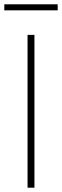

<svg xmlns="http://www.w3.org/2000/svg" viewBox="-32 -872 288 892"><path d="M96 0V-710H128V0ZM-12 -824V-852H236V-824Z"/></svg>

Font: Geist Thin
Style: Regular
Weight: 400
Designer: Basement.studio, Andrés Briganti, Mateo Zaragoza
Foundry: Basement.studio, Vercel, Andrés Briganti, Guido Ferreyra, Mateo Zaragoza
Version: Version 1.401